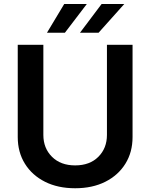

<svg xmlns="http://www.w3.org/2000/svg" viewBox="-20 -958 773 988"><path d="M530.3 -727.5H662.1V-252.9Q662.1 -174.8 625.2 -115.5Q588.4 -56.2 522 -22.7Q455.6 10.7 366.7 10.7Q277.8 10.7 211.4 -22.7Q145 -56.2 108.2 -115.5Q71.3 -174.8 71.3 -252.9V-727.5H203.1V-263.7Q203.1 -195.3 247.6 -151.1Q292 -106.9 366.7 -106.9Q441.9 -106.9 486.1 -151.1Q530.3 -195.3 530.3 -263.7ZM391.6 -789.6 502.9 -937.5H619.6L487.3 -789.6ZM221.7 -789.6 310.5 -937.5H426.8L314 -789.6Z"/></svg>

Font: Inter Semi Bold
Style: Regular
Weight: 600
Designer: Rasmus Andersson
Foundry: rsms
Version: Version 4.000;git-e0f93cc